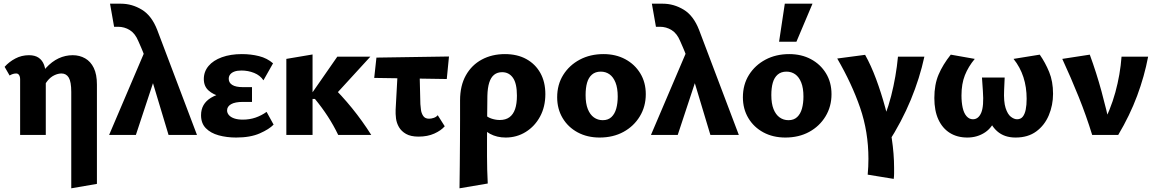

<svg xmlns="http://www.w3.org/2000/svg" viewBox="-20 -731 6260 1040"><path d="M366 289V-233Q366 -288 352.5 -310.5Q339 -333 313 -333Q294 -333 273.5 -323Q253 -313 237 -293Q221 -273 211 -244L168 -269Q196 -327 228.5 -362.5Q261 -398 297.5 -415Q334 -432 374 -432Q411 -432 441 -415Q471 -398 488 -363Q505 -328 505 -273V265ZM89 0V-302Q89 -311 86.5 -318Q84 -325 79.5 -329Q75 -333 68 -333Q58 -333 49 -330Q40 -327 32 -322L5 -369Q29 -396 63 -414Q97 -432 137 -432Q169 -432 189 -418.5Q209 -405 218.5 -380Q228 -355 228 -318V0Z M893 0 785 -359Q774 -397 764 -424.5Q754 -452 745 -472.5Q736 -493 729 -509Q712 -550 683 -568Q654 -586 619 -586Q612 -586 608 -586Q604 -586 598 -586L576 -711Q590 -711 605 -711Q620 -711 635 -711Q695 -711 748.5 -678.5Q802 -646 832 -568L1047 0ZM571 0 777 -483 829 -342 716 0Z M1259 14Q1208 14 1164.5 2Q1121 -10 1095 -36.5Q1069 -63 1069 -107Q1069 -169 1123 -201.5Q1177 -234 1263 -234V-198Q1216 -198 1175.5 -208Q1135 -218 1109.5 -241Q1084 -264 1084 -303Q1084 -343 1109.5 -373.5Q1135 -404 1182 -421Q1229 -438 1290 -438Q1339 -438 1383 -427Q1427 -416 1459 -388L1407 -296Q1389 -323 1356.5 -336Q1324 -349 1288 -349Q1265 -349 1250 -343.5Q1235 -338 1227 -328Q1219 -318 1219 -304Q1219 -283 1238 -271Q1257 -259 1296 -259H1345V-179H1296Q1253 -179 1231.5 -166.5Q1210 -154 1210 -133Q1210 -119 1220 -107.5Q1230 -96 1249 -89.5Q1268 -83 1295 -83Q1332 -83 1364 -94Q1396 -105 1424 -125L1462 -56Q1438 -31 1387 -8.5Q1336 14 1259 14Z M1812 0Q1787 -52 1755.5 -100.5Q1724 -149 1686 -195H1666V-221L1807 -424H1986L1768 -186V-275Q1831 -214 1887 -145Q1943 -76 1991 0ZM1531 0V-412L1673 -436V0Z M2007 -309 2019 -419 2412 -425 2400 -303ZM2123 -137 2138 -412H2251L2257 -167Q2258 -157 2260 -138Q2262 -119 2272 -103.5Q2282 -88 2304 -88Q2316 -88 2329.5 -92.5Q2343 -97 2351 -107L2389 -47Q2369 -24 2332.5 -7.5Q2296 9 2247 9Q2205 9 2179.5 -5.5Q2154 -20 2141 -42.5Q2128 -65 2125 -90Q2122 -115 2123 -137Z M2469 289Q2470 226 2470.5 163Q2471 100 2471.5 38.5Q2472 -23 2472 -80Q2472 -137 2472 -187Q2472 -267 2503.5 -323Q2535 -379 2590 -408.5Q2645 -438 2715 -438Q2782 -438 2831 -411Q2880 -384 2907 -335.5Q2934 -287 2934 -221Q2934 -153 2905.5 -100Q2877 -47 2828 -16.5Q2779 14 2719 14Q2672 14 2634.5 -6Q2597 -26 2583 -61L2608 -109Q2622 -95 2644 -88Q2666 -81 2687 -81Q2719 -81 2739.5 -96Q2760 -111 2770 -140Q2780 -169 2780 -213Q2780 -279 2758.5 -309.5Q2737 -340 2700 -340Q2674 -340 2656.5 -326Q2639 -312 2630 -283.5Q2621 -255 2620 -212Q2619 -133 2618.5 -73.5Q2618 -14 2618 31.5Q2618 77 2618 114.5Q2618 152 2619 187.5Q2620 223 2622 263Z M3228 14Q3161 14 3109 -14Q3057 -42 3027.5 -91.5Q2998 -141 2998 -204Q2998 -273 3031 -325.5Q3064 -378 3120.5 -408Q3177 -438 3249 -438Q3315 -438 3366.5 -410.5Q3418 -383 3448 -334Q3478 -285 3478 -221Q3478 -154 3445.5 -100.5Q3413 -47 3357 -16.5Q3301 14 3228 14ZM3245 -80Q3274 -80 3292 -97Q3310 -114 3318 -143Q3326 -172 3326 -208Q3326 -254 3314 -284Q3302 -314 3281.5 -328.5Q3261 -343 3234 -343Q3205 -343 3186.5 -327Q3168 -311 3160 -283Q3152 -255 3152 -216Q3152 -170 3164 -140Q3176 -110 3197 -95Q3218 -80 3245 -80Z M3828 0 3720 -359Q3709 -397 3699 -424.5Q3689 -452 3680 -472.5Q3671 -493 3664 -509Q3647 -550 3618 -568Q3589 -586 3554 -586Q3547 -586 3543 -586Q3539 -586 3533 -586L3511 -711Q3525 -711 3540 -711Q3555 -711 3570 -711Q3630 -711 3683.5 -678.5Q3737 -646 3767 -568L3982 0ZM3506 0 3712 -483 3764 -342 3651 0Z M4234 14Q4167 14 4115 -14Q4063 -42 4033.5 -91.5Q4004 -141 4004 -204Q4004 -273 4037 -325.5Q4070 -378 4126.5 -408Q4183 -438 4255 -438Q4321 -438 4372.5 -410.5Q4424 -383 4454 -334Q4484 -285 4484 -221Q4484 -154 4451.5 -100.5Q4419 -47 4363 -16.5Q4307 14 4234 14ZM4251 -80Q4280 -80 4298 -97Q4316 -114 4324 -143Q4332 -172 4332 -208Q4332 -254 4320 -284Q4308 -314 4287.5 -328.5Q4267 -343 4240 -343Q4211 -343 4192.5 -327Q4174 -311 4166 -283Q4158 -255 4158 -216Q4158 -170 4170 -140Q4182 -110 4203 -95Q4224 -80 4251 -80ZM4200 -505 4231 -711H4381L4294 -505Z M4821 238 4680 215Q4682 193 4683 171.5Q4684 150 4684 129Q4684 -17 4639 -147.5Q4594 -278 4515 -414L4666 -434Q4698 -377 4725.5 -303Q4753 -229 4775.5 -146.5Q4798 -64 4810.5 19.5Q4823 103 4823 178Q4823 193 4823 208.5Q4823 224 4821 238ZM4844 -424H4987Q4962 -308 4913.5 -190.5Q4865 -73 4790 44L4727 2Q4780 -105 4807 -211Q4834 -317 4844 -424Z M5220 14Q5165 14 5125 -11Q5085 -36 5063 -83.5Q5041 -131 5041 -200Q5041 -273 5064 -327Q5087 -381 5130 -435L5260 -412Q5225 -370 5206.5 -323.5Q5188 -277 5188 -214Q5188 -177 5194.5 -147.5Q5201 -118 5215.5 -101.5Q5230 -85 5250 -85Q5280 -85 5295 -120.5Q5310 -156 5304 -238L5299 -311H5422L5419 -244Q5416 -180 5427 -146Q5438 -112 5455.5 -98.5Q5473 -85 5489 -85Q5509 -85 5520 -99Q5531 -113 5536 -137.5Q5541 -162 5541 -196Q5541 -259 5523.5 -313Q5506 -367 5470 -412L5612 -435Q5642 -392 5663 -341Q5684 -290 5684 -223Q5684 -161 5661 -106.5Q5638 -52 5593 -19Q5548 14 5481 14Q5420 14 5381.5 -20Q5343 -54 5333 -106H5380Q5359 -43 5316.5 -14.5Q5274 14 5220 14Z M5896 0Q5864 -104 5823 -206Q5782 -308 5734 -412L5883 -435Q5919 -337 5946.5 -236Q5974 -135 5995 -37H5943Q5995 -134 6021.5 -231Q6048 -328 6055 -424H6199Q6179 -318 6139.5 -212Q6100 -106 6037 0Z"/></svg>

Font: Ysabeau ExtraBold
Style: Regular
Weight: 800
Designer: Christian Thalmann (Catharsis Fonts)
Version: Version 2.002